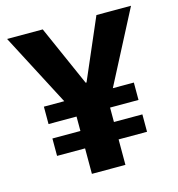

<svg xmlns="http://www.w3.org/2000/svg" viewBox="-104 -783 808 874"><g transform="rotate(-15 300.0 -346.5)"><path d="M415 -352H514V-270H380V-202H514V-120H380V0H222V-120H90V-202H222V-270H90V-352H186L8 -693H176L302 -408H306L429 -693H592Z"/></g></svg>

Font: Fira Mono
Style: Bold
Weight: 700
Monospace: yes
Designer: Carrois Corporate & Edenspiekermann AG
Foundry: Carrois Corporate GbR & Edenspiekermann AG
Version: Version 3.206